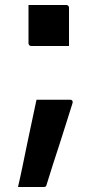

<svg xmlns="http://www.w3.org/2000/svg" viewBox="-20 -556 390 768"><path d="M256 -372Q230 -372 205.5 -372Q181 -372 156.5 -372Q132 -372 105 -372Q102 -372 99.5 -373.5Q97 -375 95.5 -377.5Q94 -380 94 -383V-536Q121 -536 145.5 -536Q170 -536 194.5 -536Q219 -536 245 -536Q249 -536 251 -534.5Q253 -533 254.5 -531Q256 -529 256 -525ZM155 192Q133 192 104 192Q75 192 52 192Q62 149 71 105Q80 61 89 17.5Q98 -26 107.5 -70Q117 -114 126 -157Q151 -157 171 -157Q191 -157 212.5 -157Q234 -157 261 -157Q265 -157 267.5 -155Q270 -153 270.5 -150Q271 -147 270 -143Q259 -109 246.5 -68.5Q234 -28 220 15Q206 58 192 101Q178 144 166 184Q165 189 162 190.5Q159 192 155 192Z"/></svg>

Font: Recursive SemiBold
Style: Regular
Weight: 600
Version: Version 1.085